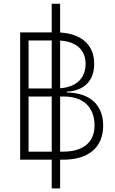

<svg xmlns="http://www.w3.org/2000/svg" viewBox="-20 -870 626 1046"><path d="M261.7 156.2H307.6V0H324.2C462.9 0 542 -67.4 542 -185.5C542 -298.3 470.2 -364.3 343.8 -366.2V-370.6C439 -375.5 493.2 -429.7 493.2 -522.5C493.2 -624.5 425.8 -685.5 307.6 -692.9V-849.6H261.7V-693.4H89.8V0H261.7ZM307.6 -344.2H328.1C434.1 -344.2 495.1 -286.1 495.1 -185.5C495.1 -95.2 433.1 -43.9 325.2 -43.9H307.6ZM261.7 -43.9H135.7V-344.2H261.7ZM135.7 -388.2V-649.4H261.7V-388.2ZM307.6 -389.2V-648.9C396 -643.6 446.3 -598.1 446.3 -522.5C446.3 -443.8 396 -395.5 307.6 -389.2Z"/></svg>

Font: Cascadia Mono PL ExtraLight
Style: Regular
Weight: 200
Monospace: yes
Designer: Aaron Bell
Foundry: Saja Typeworks
Version: Version 2404.023